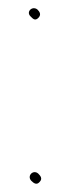

<svg xmlns="http://www.w3.org/2000/svg" viewBox="-20 -475 167 461"><path d="M55 -41C61 -35 68 -30 75 -38C83 -46 77 -53 72 -58C60 -69 44 -53 55 -41ZM53 -436C59 -430 64 -424 72 -432C80 -440 75 -447 70 -452C58 -462 42 -447 53 -436Z"/></svg>

Font: Electronic
Style: ExLt
Weight: 200
Version: Version 1.011